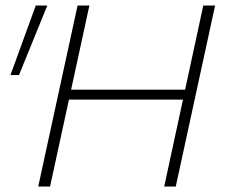

<svg xmlns="http://www.w3.org/2000/svg" viewBox="-20 -678 822 698"><path d="M577 0 719 -658H762L619 0ZM119 0 262 -658H305L162 0ZM203 -316 211 -352H681L674 -316ZM49 -405H18L110 -658H152Z"/></svg>

Font: Ysabeau Office ExtraLight
Style: Italic
Weight: 250
Italic angle: -12°
Designer: Christian Thalmann (Catharsis Fonts)
Version: Version 2.001;gftools[0.9.30]; featfreeze: tnum,lnum,ss02